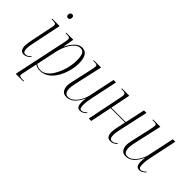

<svg xmlns="http://www.w3.org/2000/svg" viewBox="-55 -1401 2299 2299"><g transform="rotate(45 1094.0 -251.5)"><path d="M197 -673Q185 -673 177 -680.5Q169 -688 169 -704Q169 -722 178 -732.5Q187 -743 201 -743Q214 -743 222 -735.5Q230 -728 230 -712Q230 -692 220 -682.5Q210 -673 197 -673ZM130 10Q96 10 81 -13.5Q66 -37 66 -74Q66 -100 71 -131Q76 -162 82 -190L140 -474Q143 -489 143 -497Q143 -513 130.5 -519.5Q118 -526 84 -526H67L69 -536H194L113 -143Q108 -121 106 -101.5Q104 -82 104 -69Q104 -5 142 -5Q161 -5 177.5 -15Q194 -25 213 -43L219 -35Q199 -16 178 -3Q157 10 130 10Z M369 -430Q373 -453 376 -469Q379 -485 379 -494Q379 -515 365 -520.5Q351 -526 320 -526H304L307 -536H426L401 -396H403Q422 -436 447 -470Q472 -504 502.5 -525Q533 -546 570 -546Q675 -546 675 -380Q675 -335 664 -282.5Q653 -230 631.5 -178.5Q610 -127 577.5 -84Q545 -41 501.5 -15.5Q458 10 404 10Q378 10 358 3.5Q338 -3 321 -14Q319 -1 317.5 10Q316 21 312 35L284 168Q281 178 279.5 187.5Q278 197 278 204Q278 221 292.5 225.5Q307 230 340 230H358L355 240H227ZM405 0Q447 0 482.5 -25.5Q518 -51 545.5 -93.5Q573 -136 592.5 -187Q612 -238 622 -290Q632 -342 632 -386Q632 -464 615 -495.5Q598 -527 559 -527Q525 -527 496 -504.5Q467 -482 444.5 -447Q422 -412 406.5 -372.5Q391 -333 383 -298L325 -27Q334 -19 354 -9.5Q374 0 405 0Z M1082 10Q1049 10 1036.5 -14Q1024 -38 1024 -78Q1024 -88 1025 -103.5Q1026 -119 1030 -143H1028Q994 -69 950 -30Q906 9 852 9Q803 9 782.5 -22Q762 -53 762 -96Q762 -123 770 -159.5Q778 -196 785 -227L827 -415Q832 -438 837 -462.5Q842 -487 842 -498Q842 -516 830.5 -521Q819 -526 788 -526H771L773 -536H896L827 -229Q820 -197 812 -158Q804 -119 804 -95Q804 -6 864 -6Q899 -6 928.5 -26.5Q958 -47 980 -78Q1002 -109 1016 -141Q1030 -173 1035 -196L1107 -536H1149L1078 -201Q1071 -171 1066 -134.5Q1061 -98 1061 -70Q1061 -40 1067.5 -22Q1074 -4 1093 -4Q1112 -4 1128 -14.5Q1144 -25 1158 -40L1165 -33Q1150 -17 1129.5 -3.5Q1109 10 1082 10Z M1598 10Q1559 10 1544.5 -14.5Q1530 -39 1530 -74Q1530 -100 1535.5 -131Q1541 -162 1548 -195L1565 -273H1321L1265 0H1224L1317 -457Q1319 -468 1320 -477Q1321 -486 1321 -492Q1321 -512 1308 -519Q1295 -526 1264 -526H1248L1250 -536H1374L1323 -283H1568L1622 -536H1665L1591 -199Q1582 -161 1576 -128Q1570 -95 1570 -71Q1570 -40 1578.5 -22Q1587 -4 1610 -4Q1630 -4 1644.5 -12.5Q1659 -21 1676 -37L1683 -29Q1665 -11 1645.5 -0.5Q1626 10 1598 10Z M2086 10Q2053 10 2040.5 -14Q2028 -38 2028 -78Q2028 -88 2029 -103.5Q2030 -119 2034 -143H2032Q1998 -69 1954 -30Q1910 9 1856 9Q1807 9 1786.5 -22Q1766 -53 1766 -96Q1766 -123 1774 -159.5Q1782 -196 1789 -227L1831 -415Q1836 -438 1841 -462.5Q1846 -487 1846 -498Q1846 -516 1834.5 -521Q1823 -526 1792 -526H1775L1777 -536H1900L1831 -229Q1824 -197 1816 -158Q1808 -119 1808 -95Q1808 -6 1868 -6Q1903 -6 1932.5 -26.5Q1962 -47 1984 -78Q2006 -109 2020 -141Q2034 -173 2039 -196L2111 -536H2153L2082 -201Q2075 -171 2070 -134.5Q2065 -98 2065 -70Q2065 -40 2071.5 -22Q2078 -4 2097 -4Q2116 -4 2132 -14.5Q2148 -25 2162 -40L2169 -33Q2154 -17 2133.5 -3.5Q2113 10 2086 10Z"/></g></svg>

Font: Noto Serif Display SemiCondensed ExtraLight
Style: Italic
Weight: 200
Width: 4
Italic angle: -12°
Designer: Monotype Design Team
Foundry: Monotype Imaging Inc.
Version: Version 2.009